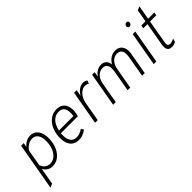

<svg xmlns="http://www.w3.org/2000/svg" viewBox="61 -1619 2720 2720"><g transform="rotate(-45 1420.5 -259.5)"><path d="M46 203 172 -511H224.5L213 -446Q277.5 -523 366.5 -523Q414.5 -523 450 -497.5Q485.5 -472 505.2 -425.5Q525 -379 525 -316.5Q525 -220.5 494 -146.5Q463 -72.5 408.8 -30.2Q354.5 12 284.5 12Q238 12 201.8 -10.5Q165.5 -33 148 -73.5L103 179.5ZM284 -38.5Q338.5 -38.5 380.8 -73.2Q423 -108 447 -169.5Q471 -231 471 -310.5Q471 -387.5 440.2 -430.2Q409.5 -473 353.5 -473Q312 -473 271.5 -449.2Q231 -425.5 203 -384L159 -133.5Q176 -87 207.8 -62.8Q239.5 -38.5 284 -38.5Z M808.5 12Q754 12 716.2 -13Q678.5 -38 658.5 -84.5Q638.5 -131 638.5 -195Q638.5 -268 657.8 -328Q677 -388 711.2 -431.8Q745.5 -475.5 791.5 -499.2Q837.5 -523 891 -523Q937.5 -523 974 -504.5Q1010.5 -486 1031.5 -446.5Q1052.5 -407 1052.5 -343.5Q1052.5 -319.5 1048.2 -294.2Q1044 -269 1036.5 -237.5H695.5Q690.5 -177.5 700.5 -132.8Q710.5 -88 739 -62.8Q767.5 -37.5 818 -37.5Q846.5 -37.5 877.5 -48.8Q908.5 -60 938.5 -82.5L964.5 -43.5Q932.5 -19 894 -3.5Q855.5 12 808.5 12ZM703 -284H993.5Q1002 -337 995.8 -380.5Q989.5 -424 964.2 -449.8Q939 -475.5 890 -475.5Q835.5 -475.5 797.5 -448.2Q759.5 -421 736.2 -377.2Q713 -333.5 703 -284Z M1143 0 1233 -511H1285L1268 -416.5Q1298 -466.5 1339 -494.8Q1380 -523 1421 -523Q1464 -523 1489.5 -500.5L1472 -453Q1460 -462 1443.8 -466.5Q1427.5 -471 1409 -471Q1372 -471 1338 -446.8Q1304 -422.5 1279.5 -380.5Q1255 -338.5 1246 -284.5L1196 0Z M1504.5 0 1594.5 -511H1645.5L1632.5 -433.5Q1657.5 -474 1698.2 -498.5Q1739 -523 1783 -523Q1832 -523 1861.8 -495Q1891.5 -467 1897.5 -414Q1925.5 -465.5 1970.2 -494.2Q2015 -523 2067 -523Q2116.5 -523 2149 -498.2Q2181.5 -473.5 2194 -428.5Q2206.5 -383.5 2195.5 -323L2138 0H2085.5L2140.5 -317Q2154 -394.5 2132.2 -434.5Q2110.5 -474.5 2054.5 -474.5Q1999.5 -474.5 1958 -432.5Q1916.5 -390.5 1904.5 -320.5L1847.5 0H1795.5L1850.5 -317Q1863.5 -394 1842.5 -434.2Q1821.5 -474.5 1768 -474.5Q1709 -474.5 1666.8 -430.8Q1624.5 -387 1611.5 -310.5L1557.5 0Z M2318 0 2408 -511H2460L2370.5 0ZM2452 -617Q2439 -617 2430 -626Q2421 -635 2421 -648.5Q2421 -667 2433.8 -680Q2446.5 -693 2464 -693Q2477.5 -693 2486.2 -684Q2495 -675 2495 -660.5Q2495 -643 2482.5 -630Q2470 -617 2452 -617Z M2673 12Q2622.5 12 2603.2 -21Q2584 -54 2596 -121L2656 -463.5H2572L2581 -511H2664L2697.5 -699L2753.5 -722L2716.5 -511H2841L2833 -463.5H2708L2649 -124.5Q2640 -75.5 2649.2 -56.5Q2658.5 -37.5 2690 -37.5Q2708 -37.5 2727.2 -43.8Q2746.5 -50 2767.5 -61.5L2753 -9Q2716 12 2673 12Z"/></g></svg>

Font: Overpass ExtraLight
Style: Italic
Weight: 250
Italic angle: -10°
Designer: Delve Withrington, Dave Bailey, Thomas Jockin
Foundry: Delve Fonts LLC
Version: Version 4.000